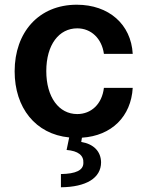

<svg xmlns="http://www.w3.org/2000/svg" viewBox="-20 -573 623 813"><path d="M42 -271C42 -117 130 -5 273 9L262 62C311 66 335 85 333 117C333 148 301 163 238 164V220C345 219 408 181 408 114C407 68 377 37 324 28L327 10C453 2 535 -80 542 -201H420C412 -132 366 -90 307 -90C229 -90 176 -162 176 -272C176 -384 230 -453 307 -453C366 -453 411 -410 420 -345H542C535 -470 441 -553 305 -553C144 -553 42 -436 42 -271Z"/></svg>

Font: Wafeq Semi Bold
Style: Regular
Weight: 600
Designer: Rasmus Andersson & Azza Alameddine
Foundry: Google & TypeTogether
Version: Version 3.000;January 28, 2025;FontCreator 15.0.0.3014 64-bi